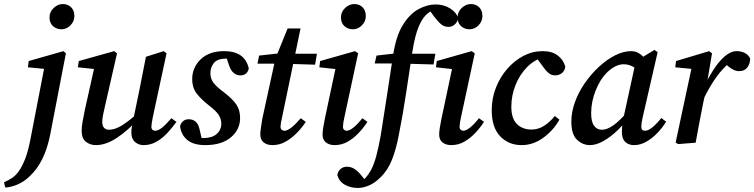

<svg xmlns="http://www.w3.org/2000/svg" viewBox="-81 -706 3732 950"><path d="M223 -561Q199 -561 181.5 -576.5Q164 -592 164 -620Q164 -647 184.5 -666.5Q205 -686 230 -686Q255 -686 271 -670Q287 -654 287 -627Q287 -600 267.5 -580.5Q248 -561 223 -561ZM-55 222 -61 196Q-39 186 -21.5 174.5Q-4 163 10 144Q29 118 45 76Q61 34 75 -45L140 -381L171 -362L57 -373L61 -404L233 -453L245 -442L167 -38Q140 97 67 165Q43 189 12 204Q-19 219 -55 222Z M394 12Q365 12 344 -4.5Q323 -21 323 -59Q323 -81 328.5 -109Q334 -137 339 -163L389 -387L401 -363L304 -373L309 -404L484 -453L498 -442L438 -179Q432 -154 428.5 -135.5Q425 -117 425 -102Q425 -82 434.5 -73Q444 -64 459 -64Q487 -64 521.5 -85Q556 -106 610 -154L613 -126Q552 -60 497.5 -24Q443 12 394 12ZM629 12Q605 12 587 -3.5Q569 -19 569 -50Q569 -64 571.5 -78.5Q574 -93 579 -117L610 -267Q618 -306 625.5 -346Q633 -386 641 -425L729 -453L743 -442L675 -126Q672 -110 670 -98Q668 -86 668 -79Q668 -69 673.5 -64Q679 -59 686 -59Q702 -59 721 -74.5Q740 -90 767 -121L792 -103Q771 -74 747 -48Q723 -22 693.5 -5Q664 12 629 12Z M921 -3 876 -29Q891 -26 902 -24.5Q913 -23 926 -23Q968 -23 991 -43Q1014 -63 1014 -95Q1014 -116 1001.5 -136.5Q989 -157 952 -185Q916 -213 893 -242Q870 -271 870 -315Q870 -372 912 -412.5Q954 -453 1028 -453Q1131 -453 1150 -367Q1142 -333 1108 -333Q1090 -333 1075.5 -345Q1061 -357 1053 -381L1034 -437L1074 -412Q1067 -414 1058 -415Q1049 -416 1038 -416Q995 -416 977.5 -394.5Q960 -373 960 -344Q960 -316 976 -295.5Q992 -275 1030 -247Q1071 -215 1089 -188Q1107 -161 1107 -122Q1107 -65 1061.5 -26.5Q1016 12 934 12Q878 12 847 -12.5Q816 -37 810 -81Q813 -96 824.5 -106Q836 -116 852 -116Q895 -116 906 -68Z M1193 -391 1201 -431 1319 -444V-440H1487L1478 -386L1314 -391ZM1217 -119 1282 -417 1342 -565H1406L1315 -127Q1307 -93 1307 -79Q1307 -69 1313 -64Q1319 -59 1326 -59Q1354 -59 1407 -121L1432 -103Q1413 -74 1387.5 -48Q1362 -22 1332 -5Q1302 12 1267 12Q1241 12 1224 -1Q1207 -14 1207 -41Q1207 -55 1210 -73.5Q1213 -92 1217 -119Z M1515 -40Q1515 -54 1518 -73Q1521 -92 1526 -117L1582 -381L1600 -362L1499 -373L1503 -404L1676 -453L1691 -442L1623 -126Q1616 -95 1616 -79Q1616 -69 1621.5 -64Q1627 -59 1634 -59Q1662 -59 1712 -121L1737 -103Q1718 -74 1693.5 -48Q1669 -22 1639.5 -5Q1610 12 1574 12Q1549 12 1532 -1Q1515 -14 1515 -40ZM1665 -561Q1641 -561 1623.5 -576.5Q1606 -592 1606 -620Q1606 -647 1626.5 -666.5Q1647 -686 1672 -686Q1697 -686 1713 -670Q1729 -654 1729 -627Q1729 -600 1709.5 -580.5Q1690 -561 1665 -561Z M2074 -684Q2116 -684 2147.5 -663.5Q2179 -643 2186 -615Q2182 -596 2168.5 -584.5Q2155 -573 2139 -573Q2117 -573 2101.5 -586Q2086 -599 2067 -624L2039 -663L2089 -667Q2060 -659 2035.5 -640Q2011 -621 1992 -577.5Q1973 -534 1960 -454Q1944 -350 1928 -243Q1912 -136 1892 -37Q1879 33 1858 85.5Q1837 138 1801 172Q1773 200 1744 212Q1715 224 1690 224Q1654 224 1626 208.5Q1598 193 1588 161Q1590 143 1603 131Q1616 119 1636 119Q1657 119 1674.5 131Q1692 143 1707 162L1732 193L1705 196Q1718 185 1730 171.5Q1742 158 1755 135Q1770 106 1781 65Q1792 24 1803 -37Q1819 -136 1833.5 -232.5Q1848 -329 1864 -432Q1878 -527 1912 -582Q1946 -637 1989.5 -660.5Q2033 -684 2074 -684ZM1773 -392 1782 -431 1896 -444V-440H2073L2064 -387L1888 -392Z M2092 -40Q2092 -54 2095 -73Q2098 -92 2103 -117L2159 -381L2177 -362L2076 -373L2080 -404L2253 -453L2268 -442L2200 -126Q2193 -95 2193 -79Q2193 -69 2198.5 -64Q2204 -59 2211 -59Q2239 -59 2289 -121L2314 -103Q2295 -74 2270.5 -48Q2246 -22 2216.5 -5Q2187 12 2151 12Q2126 12 2109 -1Q2092 -14 2092 -40ZM2242 -561Q2218 -561 2200.5 -576.5Q2183 -592 2183 -620Q2183 -647 2203.5 -666.5Q2224 -686 2249 -686Q2274 -686 2290 -670Q2306 -654 2306 -627Q2306 -600 2286.5 -580.5Q2267 -561 2242 -561Z M2500 12Q2435 12 2393.5 -32Q2352 -76 2352 -160Q2352 -219 2372.5 -271.5Q2393 -324 2428.5 -365Q2464 -406 2509 -429.5Q2554 -453 2604 -453Q2650 -453 2678 -432Q2706 -411 2716 -377Q2714 -356 2699.5 -344.5Q2685 -333 2666 -333Q2647 -333 2633 -345Q2619 -357 2608 -373L2566 -430L2609 -423Q2562 -410 2526 -373Q2490 -336 2469.5 -284.5Q2449 -233 2449 -178Q2449 -120 2476.5 -92.5Q2504 -65 2549 -65Q2583 -65 2612.5 -84.5Q2642 -104 2664 -132L2687 -114Q2658 -62 2608 -25Q2558 12 2500 12Z M2838 12Q2802 12 2774 -14.5Q2746 -41 2746 -104Q2746 -152 2764 -201.5Q2782 -251 2813.5 -296Q2845 -341 2883.5 -376.5Q2922 -412 2963 -432.5Q3004 -453 3042 -453Q3070 -453 3091 -435Q3112 -417 3131 -389L3084 -355Q3067 -368 3047 -378Q3027 -388 3005 -388Q2963 -388 2920 -345Q2888 -313 2866 -257.5Q2844 -202 2844 -146Q2844 -103 2858.5 -83.5Q2873 -64 2898 -64Q2923 -64 2955.5 -87Q2988 -110 3032 -163L3039 -138Q3010 -95 2975 -61.5Q2940 -28 2904.5 -8Q2869 12 2838 12ZM3056 12Q3030 12 3013 -3.5Q2996 -19 2996 -53Q2996 -72 2998.5 -89Q3001 -106 3005 -128L3065 -403L3157 -459L3173 -448L3099 -126Q3092 -95 3092 -79Q3092 -59 3111 -59Q3126 -59 3147 -76Q3168 -93 3191 -122L3215 -104Q3198 -76 3173 -49.5Q3148 -23 3118 -5.5Q3088 12 3056 12Z M3403 -222 3399 -268Q3420 -315 3447 -357.5Q3474 -400 3504 -426.5Q3534 -453 3564 -453Q3586 -453 3604 -444Q3622 -435 3631 -416Q3630 -390 3616.5 -372Q3603 -354 3576 -354Q3559 -354 3541 -364.5Q3523 -375 3506 -394L3494 -406L3539 -405Q3494 -368 3462 -322.5Q3430 -277 3403 -222ZM3262 -1 3343 -380 3374 -362 3260 -373 3264 -404 3428 -453 3442 -442 3417 -293V-281L3398 -195Q3388 -146 3379 -97.5Q3370 -49 3361 0L3274 7Z"/></svg>

Font: Lisu Bosa
Style: Bold Italic
Weight: 700
Italic angle: -19°
Designer: David Morse, Annie Olsen, Victor Gaultney, Frank Grießhammer (Latin)
Foundry: SIL International
Version: Version 2.000